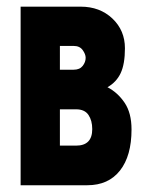

<svg xmlns="http://www.w3.org/2000/svg" viewBox="-20 -548 449 568"><path d="M41 0V-528.3H218.8Q275.4 -528.3 312.5 -493.2Q349.6 -458 349.6 -405.3Q349.6 -358.4 336.9 -331.5Q324.2 -304.7 297.9 -290Q328.1 -274.4 348.6 -244.1Q369.1 -213.9 369.1 -165Q369.1 -86.9 335 -43.5Q300.8 0 238.3 0ZM205.1 -224.6H157.2V-117.2H205.1Q252.9 -117.2 252.9 -166Q252.9 -191.4 241.7 -208Q230.5 -224.6 205.1 -224.6ZM198.2 -412.1H157.2V-341.8H198.2Q215.8 -341.8 224.6 -353Q233.4 -364.3 233.4 -377Q233.4 -387.7 224.6 -399.9Q215.8 -412.1 198.2 -412.1Z"/></svg>

Font: Dinish Condensed
Style: Bold
Weight: 700
Width: 3
Designer: Bert Driehuis
Foundry: Playbeing
Version: Version 3.006; git-39231f3c-release